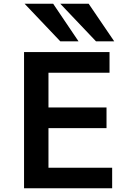

<svg xmlns="http://www.w3.org/2000/svg" viewBox="-20 -1002 640 1022"><path d="M108 -725H563V-615H238V-430H547V-320H238V-109H577V0H108ZM111 -982H263L398 -782H301ZM301 -982H452L588 -782H491Z"/></svg>

Font: JuliaMono
Style: Bold
Weight: 700
Monospace: yes
Designer: cormullion
Foundry: corm
Version: Version 0.055; ttfautohint (v1.8.4)